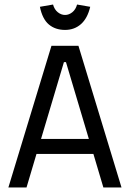

<svg xmlns="http://www.w3.org/2000/svg" viewBox="-20 -827 573 847"><path d="M392 -148H141L97 0H17L207 -625H326L516 0H436ZM372 -214 271 -553H262L161 -214ZM156 -797 214 -807Q220 -785 235 -773Q250 -761 267 -761Q284 -761 299 -773Q314 -785 320 -807L378 -797Q366 -746 337 -720.5Q308 -695 267 -695Q224 -695 195.5 -719Q167 -743 156 -797Z"/></svg>

Font: Changa Light
Style: Regular
Weight: 300
Designer: Eduardo Rodriguez Tunni
Foundry: Eduardo Rodriguez Tunni
Version: Version 2.002; ttfautohint (v1.5) -l 8 -r 50 -G 110 -x 14 -H